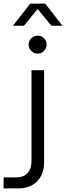

<svg xmlns="http://www.w3.org/2000/svg" viewBox="-98 -900 367 1067"><path d="M-78 147V86H-12Q33 86 55 62Q77 38 77 -6V-510H147V2Q147 69 108 108Q69 147 2 147ZM111 -602Q91 -602 76 -617Q61 -632 61 -652Q61 -673 76 -687.5Q91 -702 111 -702Q132 -702 146.5 -687.5Q161 -673 161 -652Q161 -632 146.5 -617Q132 -602 111 -602ZM-26 -757 70 -880H153L249 -757H188L111 -850L35 -757Z"/></svg>

Font: MuseoModerno Thin Light
Style: Regular
Weight: 300
Version: Version 1.003